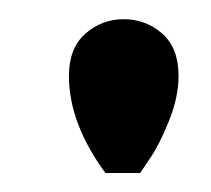

<svg xmlns="http://www.w3.org/2000/svg" viewBox="-20 -771 220 200"><path d="M166 -691.9Q166 -669.9 156 -645Q146 -620.1 136.2 -606L126 -590.8H89.8Q51.8 -642.6 51.8 -691.9Q51.8 -720.7 68.8 -735.8Q85.9 -751 108.9 -751Q131.8 -751 148.9 -736.1Q166 -721.2 166 -691.9Z"/></svg>

Font: Oakes Grotesk
Style: SemiBold Italic
Weight: 600
Designer: Samuel Oakes
Foundry: Samuel Oakes
Version: Version 1.0 | wf-rip DC20170320